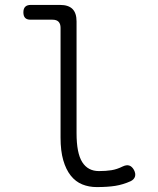

<svg xmlns="http://www.w3.org/2000/svg" viewBox="-20 -750 640 780"><path d="M291 -209Q291 -128 314 -91.5Q337 -55 382 -55Q410 -55 432.5 -58.5Q455 -62 479 -74Q494 -81 505 -77.5Q516 -74 524 -60Q532 -45 528.5 -33Q525 -21 511 -14Q480 0 448.5 5Q417 10 373 10Q341 10 314 -1Q287 -12 267.5 -36.5Q248 -61 237 -99Q226 -137 226 -191V-637Q226 -653 218 -661.5Q210 -670 193 -670H104Q89 -670 82 -677.5Q75 -685 75 -700Q75 -715 82.5 -722.5Q90 -730 105 -730H224Q258 -730 274.5 -713.5Q291 -697 291 -663Z"/></svg>

Font: Maple Mono ExtraLight
Style: Regular
Weight: 275
Monospace: yes
Designer: subframe7536
Version: Version 7.000